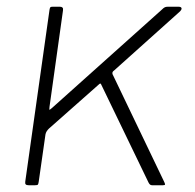

<svg xmlns="http://www.w3.org/2000/svg" viewBox="-20 -550 578 570"><path d="M467 -11Q470 -5 470 -2.5Q470 0 463 0H432Q428 0 425.5 -2Q423 -4 421 -8L280 -300Q279 -302 277.5 -302Q276 -302 272 -298L125 -168Q121 -164 118.5 -160Q116 -156 115 -151L95 -11Q94 -4 92.5 -2Q91 0 83 0H66Q59 0 56.5 -2.5Q54 -5 55 -11L127 -521Q128 -527 129.5 -528.5Q131 -530 136 -530H158Q163 -530 165.5 -527.5Q168 -525 167 -519L127 -233Q126 -224 127 -224Q128 -224 135 -230L460 -521Q466 -527 469.5 -528.5Q473 -530 478 -530H510Q518 -530 519 -525.5Q520 -521 512 -514L319 -341Q316 -339 314.5 -336.5Q313 -334 314 -330L467 -11Z"/></svg>

Font: Libre Franklin Thin
Style: Italic
Weight: 100
Italic angle: -8°
Designer: Pablo Impallari, Rodrigo Fuenzalida, Nhung Nguyen
Foundry: Impallari Type
Version: Version 3.000